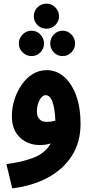

<svg xmlns="http://www.w3.org/2000/svg" viewBox="-20 -801 505 1051"><path d="M47 230 15 97Q99 87 163 62.5Q227 38 258 -16Q231 -7 199 -7Q133 -7 89 -48.5Q45 -90 45 -165Q45 -211 59 -255.5Q73 -300 98.5 -337Q124 -374 159 -395.5Q194 -417 236 -417Q290 -417 332 -379.5Q374 -342 397.5 -276Q421 -210 421 -124Q421 -22 373 52.5Q325 127 240.5 172Q156 217 47 230ZM182 -192Q182 -162 196.5 -148Q211 -134 234 -134Q246 -134 258 -135.5Q270 -137 283 -140Q281 -203 268 -241.5Q255 -280 230 -280Q211 -280 196.5 -253Q182 -226 182 -192ZM235 -644Q205 -644 185 -664Q165 -684 165 -712Q165 -740 185 -760.5Q205 -781 235 -781Q263 -781 283 -760.5Q303 -740 303 -712Q303 -684 283 -664Q263 -644 235 -644ZM153 -494Q124 -494 103.5 -514.5Q83 -535 83 -563Q83 -591 103.5 -612Q124 -633 153 -633Q181 -633 201 -612Q221 -591 221 -563Q221 -535 201 -514.5Q181 -494 153 -494ZM323 -494Q294 -494 274.5 -514.5Q255 -535 255 -563Q255 -591 274.5 -612Q294 -633 323 -633Q351 -633 371 -612Q391 -591 391 -563Q391 -535 371 -514.5Q351 -494 323 -494Z"/></svg>

Font: Noto Sans Arabic ExtCond ExtBd
Style: Regular
Weight: 800
Width: 2
Designer: Monotype Design Team, Nadine Chahine, Nizar Qandah and Khaled Hosny
Foundry: Monotype Imaging Inc.
Version: Version 2.012; ttfautohint (v1.8.4.7-5d5b)